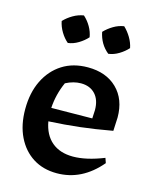

<svg xmlns="http://www.w3.org/2000/svg" viewBox="-111 -796 705 880"><g transform="rotate(15 241.5 -355.5)"><path d="M243 10Q178 10 130 -20.5Q82 -51 55 -106.5Q28 -162 28 -237Q28 -315 56.5 -373Q85 -431 136 -463.5Q187 -496 257 -496Q344 -496 395.5 -445.5Q447 -395 447 -309L444 -245Q361 -230 291.5 -222Q222 -214 145 -210Q156 -148 194.5 -115.5Q233 -83 295 -83Q358 -83 441 -116L449 -93Q362 10 243 10ZM173 -398Q146 -338 142 -273L336 -275L338 -315Q338 -363 313 -390Q288 -417 245 -417Q210 -417 173 -398ZM177 -721Q197 -703 210.5 -679.5Q224 -656 228 -631Q211 -612 187 -597.5Q163 -583 138 -580Q119 -596 104.5 -620Q90 -644 85 -670Q103 -689 127 -703Q151 -717 177 -721ZM368 -721Q387 -703 401 -679.5Q415 -656 420 -631Q403 -612 379 -597.5Q355 -583 330 -580Q288 -614 277 -670Q295 -689 318.5 -703Q342 -717 368 -721Z"/></g></svg>

Font: Piazzolla SemiBold
Style: Regular
Weight: 600
Designer: Juan Pablo del Peral
Foundry: Huerta Tipografica
Version: Version 1.330